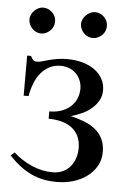

<svg xmlns="http://www.w3.org/2000/svg" viewBox="-50 -687 495 739"><g transform="rotate(5 197.5 -317.0)"><path d="M363.8 -115.7Q363.8 -85 349.9 -60.8Q335.9 -36.6 312.7 -19.8Q289.6 -2.9 259.8 5.9Q230 14.6 198.2 14.6Q169.9 14.6 145.5 9.8Q121.1 4.9 98.6 -5.6Q76.2 -16.1 54.9 -32.2Q33.7 -48.3 11.7 -71.3L25.9 -84.5Q58.1 -55.2 97.9 -38.1Q137.7 -21 177.2 -21Q199.7 -21 217 -29.1Q234.4 -37.1 246.1 -51Q257.8 -64.9 263.9 -83.3Q270 -101.6 270 -122.1Q270 -148.9 260.5 -168.5Q251 -188 234.4 -200.4Q217.8 -212.9 194.8 -219Q171.9 -225.1 145 -225.1V-253.4Q173.8 -253.4 195.1 -262Q216.3 -270.5 230 -284.2Q243.7 -297.9 250.2 -315.2Q256.8 -332.5 256.8 -350.1Q256.8 -367.7 250.5 -382.8Q244.1 -397.9 233.2 -408.9Q222.2 -419.9 207 -426Q191.9 -432.1 174.3 -432.1Q149.4 -432.1 130.4 -422.1Q111.3 -412.1 97.2 -395Q83 -377.9 74 -354.7Q64.9 -331.5 60.5 -305.2H41.5V-460H56.6Q62 -448.2 66.7 -444.1Q71.3 -439.9 81.1 -439.9Q89.8 -439.9 100.8 -443.1Q111.8 -446.3 125.5 -450Q139.2 -453.6 156.5 -456.8Q173.8 -460 195.3 -460Q230.5 -460 258.3 -451.7Q286.1 -443.4 305.2 -428.7Q324.2 -414.1 334.2 -394.5Q344.2 -375 344.2 -352.5Q344.2 -330.6 334.5 -313Q324.7 -295.4 308.6 -281.5Q292.5 -267.6 271.7 -258.1Q251 -248.5 229 -242.7Q258.8 -235.8 283.7 -225.8Q308.6 -215.8 326.4 -200.7Q344.2 -185.5 354 -164.8Q363.8 -144 363.8 -115.7ZM137.2 -599.6Q137.2 -589.4 133.3 -580.3Q129.4 -571.3 122.3 -564.5Q115.2 -557.6 106.2 -553.5Q97.2 -549.3 86.9 -549.3Q77.1 -549.3 68.4 -553.5Q59.6 -557.6 52.7 -564.7Q45.9 -571.8 42 -580.8Q38.1 -589.8 38.1 -599.6Q38.1 -608.9 42.2 -617.9Q46.4 -627 53.2 -633.8Q60.1 -640.6 68.8 -645Q77.6 -649.4 86.9 -649.4Q97.2 -649.4 106.2 -645.5Q115.2 -641.6 122.3 -634.8Q129.4 -627.9 133.3 -618.9Q137.2 -609.9 137.2 -599.6ZM337.4 -599.6Q337.4 -589.4 333.5 -580.3Q329.6 -571.3 322.5 -564.5Q315.4 -557.6 306.4 -553.5Q297.4 -549.3 287.1 -549.3Q276.9 -549.3 267.8 -553.5Q258.8 -557.6 252 -564.7Q245.1 -571.8 241.2 -580.8Q237.3 -589.8 237.3 -599.6Q237.3 -608.9 241.7 -617.9Q246.1 -627 252.9 -633.8Q259.8 -640.6 268.8 -645Q277.8 -649.4 287.1 -649.4Q297.4 -649.4 306.4 -645.5Q315.4 -641.6 322.5 -634.8Q329.6 -627.9 333.5 -618.9Q337.4 -609.9 337.4 -599.6Z"/></g></svg>

Font: Doulos SIL CyrE
Style: Regular
Weight: 400
Designer: Walt Agee, Victor Gaultney, Peter Martin, Debbi Hosken, Becca Hirsbrunner
Foundry: SIL International
Version: Version 5.000